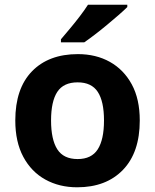

<svg xmlns="http://www.w3.org/2000/svg" viewBox="-20 -786 659 816"><path d="M574 -274Q574 -138 502.5 -64Q431 10 308 10Q232 10 172.5 -23Q113 -56 79 -119.5Q45 -183 45 -274Q45 -410 116 -483Q187 -556 311 -556Q388 -556 447 -523Q506 -490 540 -427.5Q574 -365 574 -274ZM197 -274Q197 -193 223.5 -151.5Q250 -110 310 -110Q369 -110 395.5 -151.5Q422 -193 422 -274Q422 -355 395.5 -395.5Q369 -436 310 -436Q250 -436 223.5 -395.5Q197 -355 197 -274ZM521 -756Q507 -742 484 -722Q461 -702 434.5 -680Q408 -658 382.5 -638.5Q357 -619 338 -606H239V-619Q255 -638 276.5 -663.5Q298 -689 319 -716.5Q340 -744 354 -766H521Z"/></svg>

Font: Noto Sans Adlam Unjoined
Style: Bold
Weight: 700
Version: Version 3.001